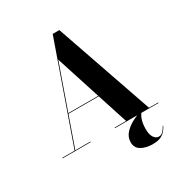

<svg xmlns="http://www.w3.org/2000/svg" viewBox="-222 -923 1229 1303"><g transform="rotate(-30 393.0 -271.0)"><path d="M719.5 150.5Q712 164.5 699.2 181.5Q686.5 198.5 662 210.8Q637.5 223 594.5 223Q545 223 508.2 202.5Q471.5 182 471.5 137Q471.5 97 499 66.8Q526.5 36.5 567 15.8Q607.5 -5 645.5 -16.5L647.5 -13Q632 -4 618.2 28.8Q604.5 61.5 604.5 111.5Q604.5 153.5 619.8 176.2Q635 199 656.5 199Q678 199 691 184.5Q704 170 716.5 148ZM17.5 -4.5H113.5L381 -765H433L696.5 -4.5H768.5V0H427.5V-4.5H517L440 -242H202.5L119 -4.5H237.5V0H17.5ZM326.5 -594.5 204 -246.5H438.5Z"/></g></svg>

Font: Bodoni* 36pt
Style: Bold
Weight: 700
Version: Version 2.3